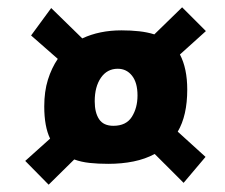

<svg xmlns="http://www.w3.org/2000/svg" viewBox="-20 -601 616 525"><path d="M113 -96 49 -161 117 -222Q101 -255 101 -310Q101 -351 111 -383Q121 -415 138 -440L65 -504L120 -579L205 -496Q252 -518 312 -518Q338 -518 360.5 -515.5Q383 -513 402 -507L478 -581L543 -516L472 -452Q492 -414 492 -356Q492 -285 466 -241L542 -172L482 -101L403 -180Q377 -166 345 -159.5Q313 -153 276 -153Q248 -153 225 -155.5Q202 -158 183 -165ZM290 -257Q325 -257 340.5 -281.5Q356 -306 356 -340Q356 -375 341 -394Q326 -413 302 -413Q273 -413 256 -388.5Q239 -364 239 -324Q239 -293 251 -275Q263 -257 290 -257Z"/></svg>

Font: Sansita Swashed Black
Style: Regular
Weight: 900
Designer: Pablo Cosgaya
Foundry: Omnibus-Type
Version: Version 1.003; ttfautohint (v1.8.3)